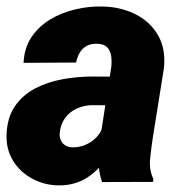

<svg xmlns="http://www.w3.org/2000/svg" viewBox="-23 -558 558 589"><path d="M284.2 -132.8 318.4 -352.5Q320.3 -370.1 318.1 -386.2Q315.9 -402.3 305.9 -412.8Q295.9 -423.3 274.9 -423.8Q255.9 -424.3 242.7 -417Q229.5 -409.7 221.7 -396.5Q213.9 -383.3 210.4 -366.2L49.3 -365.2Q51.3 -411.1 73.7 -444.3Q96.2 -477.5 131.3 -498.5Q166.5 -519.5 208.3 -529.3Q250 -539.1 290.5 -538.1Q346.2 -537.1 391.4 -514.9Q436.5 -492.7 461.2 -450.9Q485.8 -409.2 480 -349.6L445.3 -132.8Q440.9 -103.5 437.5 -70.6Q434.1 -37.6 447.3 -9.3L446.8 0L290 0.5Q279.3 -31.2 279.3 -65.4Q279.3 -99.6 284.2 -132.8ZM336.4 -322.8 321.8 -234.9 258.8 -235.4Q240.2 -234.9 223.4 -229.2Q206.5 -223.6 193.4 -213.4Q180.2 -203.1 171.6 -188Q163.1 -172.9 160.6 -153.3Q158.7 -140.1 162.8 -129.6Q167 -119.1 176 -112.8Q185.1 -106.4 198.7 -106Q219.7 -105.5 239.3 -113.8Q258.8 -122.1 273.2 -137.2Q287.6 -152.3 293 -172.4L321.3 -103.5Q308.6 -78.1 292.2 -57.1Q275.9 -36.1 255.6 -20.8Q235.4 -5.4 210.4 2.9Q185.5 11.2 155.3 10.7Q111.8 9.8 75.2 -10.3Q38.6 -30.3 17.1 -64.9Q-4.4 -99.6 -2.9 -145Q-1 -197.8 22.9 -232.4Q46.9 -267.1 85.2 -286.9Q123.5 -306.6 168.7 -314.9Q213.9 -323.2 258.3 -323.2Z"/></svg>

Font: Roboto Black
Style: Italic
Weight: 900
Italic angle: -12°
Designer: Christian Robertson
Foundry: Google
Version: Version 3.0; 2020